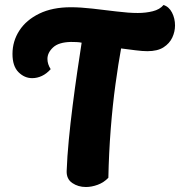

<svg xmlns="http://www.w3.org/2000/svg" viewBox="-20 -745 721 769"><path d="M324 4Q293 4 269.5 -12Q246 -28 247 -60Q249 -116 255.5 -184Q262 -252 271 -322.5Q280 -393 289.5 -458Q299 -523 307 -574Q298 -576 286.5 -576.5Q275 -577 264 -577Q215 -576 192.5 -555Q170 -534 170 -509Q170 -488 183 -468Q167 -450 148 -441Q129 -432 109 -432Q78 -432 54 -456Q30 -480 30 -529Q30 -580 57.5 -622.5Q85 -665 137.5 -690.5Q190 -716 264 -716Q302 -716 350.5 -710.5Q399 -705 447.5 -699Q496 -693 532 -693Q564 -693 592 -700Q620 -707 635 -725Q657 -718 669 -694.5Q681 -671 681 -643Q681 -618 670 -594.5Q659 -571 635 -555.5Q611 -540 570 -540Q551 -540 523.5 -543.5Q496 -547 465 -551Q454 -491 442.5 -407.5Q431 -324 423.5 -228Q416 -132 414 -33Q396 -14 371.5 -5Q347 4 324 4Z"/></svg>

Font: Agbalumo
Style: Regular
Weight: 400
Designer: Raphael Alegbeleye
Foundry: Sorkin Type Co.
Version: Version 1.000; ttfautohint (v1.8.4)